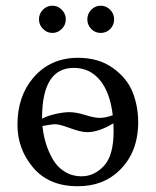

<svg xmlns="http://www.w3.org/2000/svg" viewBox="-20 -641 544 671"><path d="M41 -205.1Q41 -304.2 96.2 -369.1Q155.8 -439 252.9 -439Q324.7 -439 374.3 -403.6Q423.8 -368.2 443.4 -319.1Q462.9 -270 462.9 -213.9Q462.9 -109.4 397.9 -45.9Q340.8 10.3 251 9.8Q150.9 9.8 95.9 -55.2Q41 -120.1 41 -205.1ZM237.8 -403.8Q127 -403.8 127 -228V-226.1Q143.6 -235.4 171.9 -242.2Q200.2 -249 223.1 -249Q246.1 -249 278.1 -239Q310.1 -229 328.1 -229Q349.1 -229 374 -238.3Q364.7 -318.4 329.1 -361.1Q293.5 -403.8 237.8 -403.8ZM116.2 -573.2Q116.2 -593.3 130.1 -607.2Q144 -621.1 163.1 -621.1Q182.1 -621.1 196 -606.9Q210 -592.8 210 -573.2Q210 -554.2 196 -540Q182.1 -525.9 163.1 -525.9Q144 -525.9 130.1 -540Q116.2 -554.2 116.2 -573.2ZM285.2 -573.2Q285.2 -593.3 299.1 -607.2Q313 -621.1 332 -621.1Q351.1 -621.1 365 -606.9Q378.9 -592.8 378.9 -573.2Q378.9 -554.2 365.5 -540Q352.1 -525.9 332 -525.9Q312 -525.9 298.6 -540Q285.2 -554.2 285.2 -573.2ZM376.5 -210Q324.2 -178.7 284.2 -179.2Q262.2 -179.2 225.1 -193.1Q188 -207 171.9 -207Q167.5 -207 159.7 -205.8Q151.9 -204.6 141.8 -202.9Q131.8 -201.2 128.4 -200.7Q131.3 -169.9 140.1 -140.9Q148.9 -111.8 164.3 -84.7Q179.7 -57.6 205.8 -41.3Q231.9 -24.9 265.1 -24.9Q309.1 -24.9 343 -61Q377 -97.2 377 -182.1Q377 -197.3 376.5 -210Z"/></svg>

Font: Linux Libertine
Style: Regular
Weight: 400
Designer: Philipp H. Poll
Foundry: Philipp H. Poll
Version: Version 5.3.0 ; ttfautohint (v0.9)